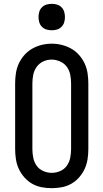

<svg xmlns="http://www.w3.org/2000/svg" viewBox="-20 -974 540 1002"><path d="M250 8Q223 8 197 3Q171 -2 148 -15Q125 -28 107 -48.5Q89 -69 78 -93Q67 -117 63 -143.5Q59 -170 59 -196V-539Q59 -565 63 -591.5Q67 -618 78 -642Q89 -666 107 -686.5Q125 -707 148 -720Q171 -733 197 -739.5Q223 -746 250 -746Q277 -746 303 -739.5Q329 -733 352 -720Q375 -707 393 -686.5Q411 -666 422 -642Q433 -618 437 -591.5Q441 -565 441 -539V-196Q441 -170 437 -143.5Q433 -117 422 -93Q411 -69 393 -48.5Q375 -28 352 -15Q329 -2 303 3Q277 8 250 8ZM250 -72Q273 -72 294.5 -81.5Q316 -91 329 -109.5Q342 -128 346.5 -151Q351 -174 351 -196V-539Q351 -561 346.5 -584Q342 -607 328.5 -625.5Q315 -644 293 -653.5Q271 -663 249 -663Q226 -663 205 -653Q184 -643 171 -624.5Q158 -606 153.5 -583.5Q149 -561 149 -539V-196Q149 -174 153.5 -151Q158 -128 171 -109.5Q184 -91 205.5 -81.5Q227 -72 250 -72ZM250 -816Q236 -816 222.5 -820Q209 -824 199 -834Q189 -844 185 -857.5Q181 -871 181 -885Q181 -899 185 -912.5Q189 -926 199 -936Q209 -946 222.5 -950Q236 -954 250 -954Q264 -954 277.5 -950Q291 -946 301 -936Q311 -926 315 -912.5Q319 -899 319 -885Q319 -871 315 -857.5Q311 -844 301 -834Q291 -824 277.5 -820Q264 -816 250 -816Z"/></svg>

Font: Iosevka Slab Medium
Style: Regular
Weight: 500
Monospace: yes
Designer: Belleve Invis
Foundry: Belleve Invis
Version: Version 11.1.1; ttfautohint (v1.8.3)